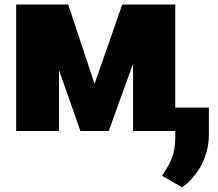

<svg xmlns="http://www.w3.org/2000/svg" viewBox="-20 -565 941 828"><path d="M765.6 242.9 679 193.2 691.4 172.9Q708.1 148.8 721.2 116.1Q735.4 82.7 735.8 31.2V0H554V-290.5L448.9 0H326.7L234.4 -262.8V0H49.7V-545.5H274.1L387.8 -203.1L507.1 -545.5H735.8V-100.9H880.7V17Q880.7 53.6 871.4 87.4Q862.2 121.1 846.4 150.2Q830.6 179.3 809.8 202.9Q789.1 226.6 765.6 242.9Z"/></svg>

Font: Linik Sans Black
Style: Regular
Weight: 900
Designer: Fonts by Rasmus Andersson / Changes by Cristiano Sobral with parts from Marc Monis
Foundry: rsms
Version: Version 3.020; ttfautohint (v1.6)